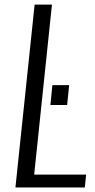

<svg xmlns="http://www.w3.org/2000/svg" viewBox="-20 -830 422 850"><path d="M203.1 -365.2 211.9 -453.1H286.1L277.3 -365.2ZM48.3 0 133.3 -809.6H210L131.3 -57.1H361.3L355.5 0Z"/></svg>

Font: Oswald
Style: Light
Weight: 300
Designer: Vernon Adams
Foundry: Vernon Adams
Version: 3.0; ttfautohint (v0.95.6-bc232) -l 8 -r 50 -G 200 -x 0 -w "